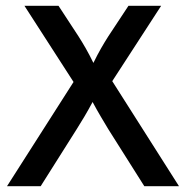

<svg xmlns="http://www.w3.org/2000/svg" viewBox="-20 -645 644 665"><path d="M4.2 0 234.7 -361.1 64.6 -625H182.6L252.1 -518.8Q264.6 -499.3 277.1 -477.4Q289.6 -455.6 303.5 -427.1Q317.4 -455.6 329.9 -477.4Q342.4 -499.3 354.9 -518.8L425 -625H538.2L368.8 -363.9L600 0H479.9L354.9 -197.9Q342.4 -218.8 329.2 -241Q316 -263.2 300.7 -291.7Q285.4 -263.2 272.2 -241Q259 -218.8 245.8 -197.9L120.8 0Z"/></svg>

Font: Afacad Flux Medium
Style: Regular
Weight: 500
Designer: Kristian Moeller
Foundry: Dicotype
Version: Version 1.100